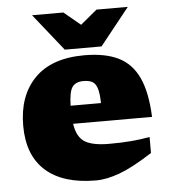

<svg xmlns="http://www.w3.org/2000/svg" viewBox="-53 -780 747 843"><g transform="rotate(-5 320.5 -358.5)"><path d="M332.5 -537Q423.5 -537 482 -508.5Q540.5 -480 570.8 -415.2Q601 -350.5 605.5 -241.5H257.5Q266.5 -182 301 -161Q335.5 -140 407.5 -140Q461 -140 503.5 -143.5Q546 -147 587 -154.5V-84Q500 -28 441.8 -6.5Q383.5 15 336.5 15Q192 15 115.2 -53Q38.5 -121 38.5 -252Q38.5 -384 113.2 -460.5Q188 -537 332.5 -537ZM319 -424.5Q285 -424.5 270 -404Q255 -383.5 253.5 -321.5H387.5Q386.5 -366 379 -388Q371.5 -410 356.8 -417.2Q342 -424.5 319 -424.5ZM541.5 -732 411.5 -569H249.5L119.5 -732H257.5L330.5 -671.5L403.5 -732Z"/></g></svg>

Font: Newsreader 6pt ExtraBold
Style: Regular
Weight: 800
Designer: Hugues Gentile
Foundry: Production Type
Version: Version 1.003; ttfautohint (v1.8.3)